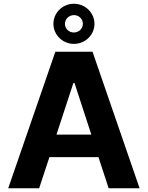

<svg xmlns="http://www.w3.org/2000/svg" viewBox="-20 -1003 788 1023"><path d="M188.6 0 243.3 -165.8H504.6L558.9 0H723.7L473 -727.3H274.9L23.8 0ZM264.6 -876.1C264.6 -817.1 313.6 -769.2 373.9 -769.2C434.3 -769.2 483.3 -817.1 483.3 -876.1C483.3 -935 434.3 -983 373.9 -983C313.6 -983 264.6 -935 264.6 -876.1ZM280.9 -285.9 371.1 -561.1H376.8L466.6 -285.9ZM326 -876.1C326 -901.6 347.3 -922.2 373.9 -922.6C400.9 -922.6 421.5 -901.6 421.5 -876.1C421.5 -850.5 400.2 -829.9 373.9 -829.9C346.9 -829.5 326 -850.5 326 -876.1Z"/></svg>

Font: GiG Sans
Style: Bold
Weight: 700
Designer: Andreas Faust
Version: Version 1.100;FEAKit 1.0